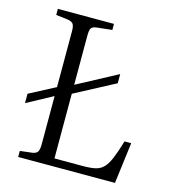

<svg xmlns="http://www.w3.org/2000/svg" viewBox="-106 -800 808 889"><g transform="rotate(15 298.0 -355.0)"><path d="M519 -197H551L526 0H62V-29L121 -36Q139 -39 145.5 -49Q152 -59 152 -86V-316L28 -249V-294L152 -359V-627Q152 -652 145 -661.5Q138 -671 119 -674L62 -681V-710H331V-681L258 -673Q239 -671 232.5 -662Q226 -653 226 -626V-390L419 -493V-449L226 -347V-37H363Q398 -37 421 -42Q444 -47 460 -63Q476 -79 489.5 -111Q503 -143 519 -197Z"/></g></svg>

Font: Literata 36pt Light
Style: Regular
Weight: 300
Designer: Latin by Veronika Burian and Jose Scaglione. Greek by Irene Vlachou. Cyrillic by Vera Evstafieva.
Foundry: TypeTogether
Version: Version 3.002